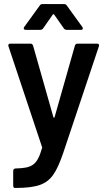

<svg xmlns="http://www.w3.org/2000/svg" viewBox="-20 -727 529 946"><path d="M59 199C110 199 149 194 177 184C232 164 258 123 291 28L467 -498C468 -500 468 -502 468 -504C468 -508 466 -512 458 -512H363C356 -512 351 -509 349 -502L249 -150C248 -146 244 -146 243 -150L143 -502C141 -509 136 -512 129 -512H31C24 -512 21 -509 21 -503C21 -501 21 -499 22 -498L187 -3C188 -2 188 0 188 1C188 2 188 2 187 3C163 87 138 101 58 103H57C50 103 45 108 45 115V187C45 194 48 199 52 199ZM179 -580C185 -580 190 -583 193 -588L240 -655C241 -658 244 -658 247 -655L294 -588C297 -583 302 -580 308 -580H378C385 -580 388 -582 388 -587C388 -590 387 -592 385 -595L309 -700C306 -705 301 -707 295 -707H190C184 -707 179 -705 176 -700L100 -595C98 -592 97 -590 97 -588C97 -585 97 -580 108 -580Z"/></svg>

Font: Barlow SemiBold Numbers
Style: Regular
Weight: 600
Designer: Jeremy Tribby
Foundry: Tribby Type
Version: Version 1.408